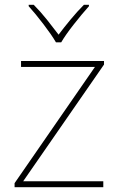

<svg xmlns="http://www.w3.org/2000/svg" viewBox="-20 -783 496 803"><path d="M412 0H41V-17L377 -503H68V-528H415V-513L77 -25H412ZM352 -763H331Q303 -735 274.5 -700.5Q246 -666 225 -638Q204 -666 176.5 -700.5Q149 -735 121 -763H100V-757Q128 -726 162 -681.5Q196 -637 214 -606H236Q254 -637 289 -681.5Q324 -726 352 -757Z"/></svg>

Font: Noto Sans UI Thin
Style: Regular
Weight: 250
Designer: Monotype Design Team
Foundry: Monotype Imaging Inc.
Version: Version 1.901